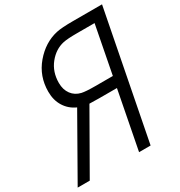

<svg xmlns="http://www.w3.org/2000/svg" viewBox="-244 -1059 1124 1201"><g transform="rotate(-30 317.5 -458.5)"><path d="M408.9 0 489.6 -416.7H363.9Q313.2 -416.7 291.7 -418L52.7 0H-34.5L213.5 -436.2Q163.4 -458.3 134.8 -503.6Q106.1 -548.8 106.1 -611.3Q106.1 -722.7 175.8 -804.7Q245.4 -886.7 339.8 -908.2Q377.6 -916.7 461.6 -916.7H670.6L492.2 0ZM379.6 -494.8H505.2L571.6 -838.5H446Q376.3 -838.5 345.7 -832Q281.9 -818.4 236.3 -761.7Q190.8 -705.1 190.8 -625.7Q190.8 -576.8 215.2 -543.9Q239.6 -511.1 281.9 -501.3Q309.9 -494.8 379.6 -494.8Z"/></g></svg>

Font: Monoid
Style: Italic
Weight: 400
Width: 4
Italic angle: -11°
Monospace: yes
Version: Version 0.61